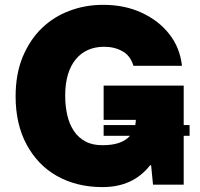

<svg xmlns="http://www.w3.org/2000/svg" viewBox="-20 -757 820 787"><path d="M400.6 9.9Q345.5 9.9 298.1 -2.1Q250.7 -14.2 211.5 -36.8Q172.2 -59.3 141.7 -91.4Q111.2 -123.6 89.5 -163.7Q44 -247.5 44 -362.2Q44 -452.1 72.4 -522.4Q103 -595.5 152.3 -642.4Q201.7 -689.3 264.2 -712.4Q328.8 -737.2 402.7 -737.2Q491.8 -737.2 561.4 -704.5Q631.4 -671.9 673.7 -617.5Q717.7 -561.8 725.9 -487.2H527Q514.6 -528.8 481.9 -546.9Q449.6 -565.3 407 -565.3Q370 -565.3 340.6 -552.2Q311.1 -539.1 290.3 -513.7Q269.5 -488.3 258.3 -451Q247.2 -413.7 247.2 -365.1Q247.2 -321.7 255.9 -284.4Q264.6 -247.2 283.2 -219.6Q301.8 -192.1 331.1 -176.7Q360.4 -161.2 402 -161.9Q479 -161.9 512.8 -200.3H404.8V-244.3H534.4Q535.5 -249.3 536 -254.6Q536.6 -259.9 536.9 -265.6H404.8V-406.2H733V-244.3H757.1V-200.3H733V0H607.2L599.4 -79.5H595.2Q525.2 9.9 400.6 9.9Z"/></svg>

Font: Linik Sans Black
Style: Regular
Weight: 900
Designer: Fonts by Rasmus Andersson / Changes by Cristiano Sobral with parts from Marc Monis
Foundry: rsms
Version: Version 3.020; ttfautohint (v1.6)